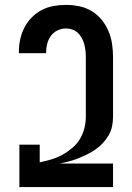

<svg xmlns="http://www.w3.org/2000/svg" viewBox="-20 -763 540 783"><path d="M59 0V-173H142V-101Q166 -106 189.5 -113Q213 -120 234 -131.5Q255 -143 274 -159Q293 -175 305.5 -195.5Q318 -216 324 -239.5Q330 -263 330 -287V-530Q330 -543 328.5 -556.5Q327 -570 323.5 -583Q320 -596 313.5 -608Q307 -620 297.5 -629Q288 -638 275 -642.5Q262 -647 249 -647Q231 -647 214.5 -639Q198 -631 187.5 -616.5Q177 -602 172.5 -584.5Q168 -567 168 -549V-546H57V-552Q57 -578 62.5 -603Q68 -628 79.5 -650.5Q91 -673 109 -691.5Q127 -710 150 -722Q173 -734 198 -738.5Q223 -743 249 -743Q276 -743 303 -737.5Q330 -732 353.5 -718Q377 -704 394.5 -682.5Q412 -661 422.5 -636Q433 -611 437 -584Q441 -557 441 -530V-287Q441 -268 437 -248Q433 -228 423 -211Q413 -194 399.5 -179.5Q386 -165 369.5 -153.5Q353 -142 335.5 -133.5Q318 -125 299.5 -117.5Q281 -110 262 -105Q243 -100 223 -96H441V0Z"/></svg>

Font: Moesevka
Style: Bold
Weight: 700
Monospace: yes
Designer: Belleve Invis
Foundry: Belleve Invis
Version: Version 32.5.0; ttfautohint (v1.8.4)